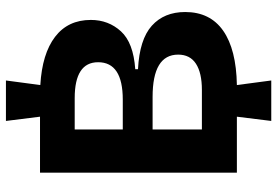

<svg xmlns="http://www.w3.org/2000/svg" viewBox="-160 -644 912 631"><g transform="rotate(-90 295.5 -329.0)"><path d="M43 -6V-653H227L213 -765H346L331 -652Q434 -646 489.5 -603.5Q545 -561 545 -486Q545 -428 507.5 -387Q470 -346 383 -340V-331Q481 -326 526 -285.5Q571 -245 571 -176Q571 -94 509.5 -51Q448 -8 331 -6L346 107H213L227 -6ZM185 -381H283Q406 -381 406 -462Q406 -539 288 -539H185ZM185 -121H315Q371 -121 401 -140.5Q431 -160 431 -199Q431 -283 292 -283H185Z"/></g></svg>

Font: Bricolage Grotesque 96pt Bricolage Grotesque 48pt Regular
Style: Bold
Weight: 700
Designer: Mathieu Triay
Foundry: Atelier Triay
Version: Version 1.001; ttfautohint (v1.8.4.7-5d5b);gftools[0.9.33.de